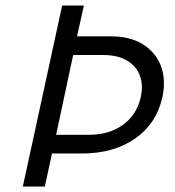

<svg xmlns="http://www.w3.org/2000/svg" viewBox="-20 -678 637 698"><path d="M576 -375Q576 -350 570 -323Q548 -227 470 -173.5Q392 -120 278 -120H169L143 0H63L206 -658H285L260 -546H382Q473 -546 524.5 -498Q576 -450 576 -375ZM496 -359Q496 -413 459 -445.5Q422 -478 356 -478H246L184 -188H304Q376 -188 426 -223.5Q476 -259 491 -322Q496 -344 496 -359Z"/></svg>

Font: Ysabeau Medium
Style: Italic
Weight: 500
Italic angle: -12°
Designer: Christian Thalmann (Catharsis Fonts)
Version: Version 0.003